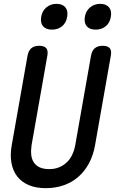

<svg xmlns="http://www.w3.org/2000/svg" viewBox="-20 -968 640 998"><path d="M123 -678Q128 -705 143 -717.5Q158 -730 184 -730Q210 -730 220.5 -717.5Q231 -705 226 -678L144 -213Q140 -185 142.5 -162.5Q145 -140 156 -123.5Q167 -107 186.5 -98Q206 -89 236 -89Q265 -89 287.5 -98.5Q310 -108 327 -124Q344 -140 355 -163Q366 -186 371 -213L453 -678Q458 -705 473 -717.5Q488 -730 514 -730Q540 -730 550.5 -717.5Q561 -705 556 -678L474 -213Q465 -162 443.5 -121Q422 -80 389 -50.5Q356 -21 312.5 -5.5Q269 10 218 10Q166 10 129 -6Q92 -22 69.5 -51Q47 -80 39.5 -121.5Q32 -163 41 -213ZM477 -814Q446 -814 431 -831.5Q416 -849 421 -880Q426 -911 448 -929.5Q470 -948 501 -948Q532 -948 547 -929.5Q562 -911 556 -880Q551 -849 529.5 -831.5Q508 -814 477 -814ZM250 -814Q219 -814 204 -831.5Q189 -849 194 -880Q199 -911 221 -929.5Q243 -948 274 -948Q305 -948 320 -929.5Q335 -911 329 -880Q324 -849 302.5 -831.5Q281 -814 250 -814Z"/></svg>

Font: Maple Mono Medium
Style: Italic
Weight: 500
Italic angle: -10°
Monospace: yes
Designer: subframe7536
Version: Version 7.000